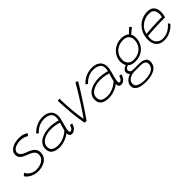

<svg xmlns="http://www.w3.org/2000/svg" viewBox="155 -1697 3077 3077"><g transform="rotate(-45 1694.0 -158.0)"><path d="M182 42Q143 42 101 29Q59 16 23 -8.8Q-13 -33.5 -33.5 -67.5Q-28.5 -72 -22.8 -77.2Q-17 -82.5 -11 -87.8Q-5 -93 0 -97.5Q5 -102 8 -105Q20 -77.5 45.2 -52.8Q70.5 -28 106.2 -12.8Q142 2.5 185 2.5Q234.5 2.5 280 -13.8Q325.5 -30 354.5 -62Q383.5 -94 383.5 -141.5Q383.5 -188 353 -215.5Q322.5 -243 263.5 -264.5Q215.5 -282 181.5 -299.8Q147.5 -317.5 129.5 -343Q111.5 -368.5 111.5 -408Q111.5 -447 132.2 -475Q153 -503 187 -521.2Q221 -539.5 260.5 -548.2Q300 -557 337.5 -557Q401.5 -557 441.8 -541.8Q482 -526.5 497.5 -513.5Q493.5 -506.5 488.2 -498.8Q483 -491 478.5 -484.8Q474 -478.5 470.5 -474.5Q447 -488.5 412.5 -501.5Q378 -514.5 330.5 -514.5Q303 -514.5 272.8 -508.8Q242.5 -503 216 -490.8Q189.5 -478.5 173 -458.8Q156.5 -439 156.5 -411Q156.5 -375 187.8 -349.8Q219 -324.5 270.5 -307Q327.5 -287.5 362.2 -264.2Q397 -241 412.8 -212Q428.5 -183 428.5 -146.5Q428.5 -83 394.2 -41.2Q360 0.5 303.8 21.2Q247.5 42 182 42Z M705 12Q618 12 568.8 -22.5Q519.5 -57 519.5 -129.5Q519.5 -182.5 544.2 -221Q569 -259.5 611.2 -284.2Q653.5 -309 706.5 -320.8Q759.5 -332.5 815.5 -332.5Q856 -332.5 894.5 -326.8Q933 -321 960.5 -314.5Q988 -308 995.5 -305.5Q999.5 -323 1000.8 -337Q1002 -351 1002 -371Q1002 -432 955.5 -459.8Q909 -487.5 842 -487.5Q793.5 -487.5 753 -473.5Q712.5 -459.5 680.2 -435.8Q648 -412 623 -383.5L591 -411Q635.5 -461.5 702.8 -494.5Q770 -527.5 851 -527.5Q936.5 -527.5 989.2 -484.8Q1042 -442 1042 -359.5Q1042 -338 1037.5 -311.8Q1033 -285.5 1024.5 -256.5Q1010 -206.5 997 -156Q984 -105.5 984 -70.5Q984 -55 990 -50.5Q996 -46 1007 -46Q1026 -46 1043 -66.5Q1060 -87 1070 -124.5L1112.5 -118Q1096 -57 1063 -28.5Q1030 0 998 0Q965.5 0 951.8 -17.8Q938 -35.5 938 -72.5Q921 -55 884 -35.2Q847 -15.5 800 -1.8Q753 12 705 12ZM713.5 -27.5Q754.5 -27.5 795.5 -40Q836.5 -52.5 874.5 -74.5Q912.5 -96.5 943.5 -125Q956 -171 965.2 -202.8Q974.5 -234.5 984 -265Q968 -270.5 920.2 -281.8Q872.5 -293 803.5 -293Q760 -293 717.5 -283.5Q675 -274 640 -254.8Q605 -235.5 584.2 -206Q563.5 -176.5 563.5 -136.5Q563.5 -76 602 -51.8Q640.5 -27.5 713.5 -27.5Z M1615 -545.5Q1624.5 -543.5 1634 -540.5Q1643.5 -537.5 1650.5 -535Q1657.5 -532.5 1659 -531Q1647 -508.5 1622.5 -468.2Q1598 -428 1565.8 -377Q1533.5 -326 1497.5 -270.5Q1461.5 -215 1426 -161Q1390.5 -107 1359.2 -61.2Q1328 -15.5 1306 15.5Q1298.5 17 1282 17Q1276.5 17 1271.5 16.5Q1266.5 16 1263 15.5Q1249.5 -47.5 1239.5 -121Q1229.5 -194.5 1223 -269.2Q1216.5 -344 1212.5 -412.5Q1208.5 -481 1206.5 -534Q1212 -536.5 1217.5 -538.2Q1223 -540 1228.5 -541.5Q1234 -543 1239.2 -544Q1244.5 -545 1249 -546Q1249 -489 1252.8 -418.2Q1256.5 -347.5 1263 -275Q1269.5 -202.5 1278.2 -138.8Q1287 -75 1296.5 -32L1289 -31.5Q1314 -65 1349 -117.2Q1384 -169.5 1423.2 -230.5Q1462.5 -291.5 1500 -352Q1537.5 -412.5 1567.8 -463.5Q1598 -514.5 1615 -545.5Z M1821 12Q1734 12 1684.8 -22.5Q1635.5 -57 1635.5 -129.5Q1635.5 -182.5 1660.2 -221Q1685 -259.5 1727.2 -284.2Q1769.5 -309 1822.5 -320.8Q1875.5 -332.5 1931.5 -332.5Q1972 -332.5 2010.5 -326.8Q2049 -321 2076.5 -314.5Q2104 -308 2111.5 -305.5Q2115.5 -323 2116.8 -337Q2118 -351 2118 -371Q2118 -432 2071.5 -459.8Q2025 -487.5 1958 -487.5Q1909.5 -487.5 1869 -473.5Q1828.5 -459.5 1796.2 -435.8Q1764 -412 1739 -383.5L1707 -411Q1751.5 -461.5 1818.8 -494.5Q1886 -527.5 1967 -527.5Q2052.5 -527.5 2105.2 -484.8Q2158 -442 2158 -359.5Q2158 -338 2153.5 -311.8Q2149 -285.5 2140.5 -256.5Q2126 -206.5 2113 -156Q2100 -105.5 2100 -70.5Q2100 -55 2106 -50.5Q2112 -46 2123 -46Q2142 -46 2159 -66.5Q2176 -87 2186 -124.5L2228.5 -118Q2212 -57 2179 -28.5Q2146 0 2114 0Q2081.5 0 2067.8 -17.8Q2054 -35.5 2054 -72.5Q2037 -55 2000 -35.2Q1963 -15.5 1916 -1.8Q1869 12 1821 12ZM1829.5 -27.5Q1870.5 -27.5 1911.5 -40Q1952.5 -52.5 1990.5 -74.5Q2028.5 -96.5 2059.5 -125Q2072 -171 2081.2 -202.8Q2090.5 -234.5 2100 -265Q2084 -270.5 2036.2 -281.8Q1988.5 -293 1919.5 -293Q1876 -293 1833.5 -283.5Q1791 -274 1756 -254.8Q1721 -235.5 1700.2 -206Q1679.5 -176.5 1679.5 -136.5Q1679.5 -76 1718 -51.8Q1756.5 -27.5 1829.5 -27.5Z M2535 -102.5Q2468.5 -102.5 2429.5 -126.5Q2390.5 -150.5 2373.8 -187.8Q2357 -225 2357 -265.5Q2357 -339.5 2394.2 -399Q2431.5 -458.5 2493.8 -493.2Q2556 -528 2631.5 -528Q2717.5 -528 2762.8 -485.5Q2808 -443 2808 -371.5Q2808 -292 2772.2 -231.2Q2736.5 -170.5 2675 -136.5Q2613.5 -102.5 2535 -102.5ZM2417.5 249.5Q2354 249.5 2304.5 236Q2255 222.5 2226.8 195Q2198.5 167.5 2198.5 125.5Q2198.5 87.5 2217 57.5Q2235.5 27.5 2266.2 6.8Q2297 -14 2334.8 -25Q2372.5 -36 2411.5 -36Q2442.5 -36 2481.5 -36Q2520.5 -36 2549.5 -36Q2619 -36 2660.8 -11Q2702.5 14 2702.5 64Q2702.5 115.5 2680.2 151.2Q2658 187 2618.8 208.5Q2579.5 230 2527.8 239.8Q2476 249.5 2417.5 249.5ZM2426 214.5Q2484.5 214.5 2537.2 201.5Q2590 188.5 2623.2 157.8Q2656.5 127 2656.5 74Q2656.5 43 2639.8 27Q2623 11 2598 5Q2573 -1 2547 -1Q2509 -1 2472.5 -1Q2436 -1 2400.5 -1Q2365 -1 2329 12.8Q2293 26.5 2269 52.8Q2245 79 2245 116Q2245 152 2269.8 173.5Q2294.5 195 2335.5 204.8Q2376.5 214.5 2426 214.5ZM2374.5 -4.5Q2336.5 -10 2317.8 -33.8Q2299 -57.5 2299 -82Q2299 -107.5 2313 -126.8Q2327 -146 2350 -158.5Q2373 -171 2399 -175L2419 -151.5Q2385 -143 2364.5 -126.5Q2344 -110 2344 -88Q2344 -68 2361.2 -52Q2378.5 -36 2411.5 -36ZM2532 -141Q2600.5 -141 2653.5 -169Q2706.5 -197 2736.5 -246.8Q2766.5 -296.5 2766.5 -361.5Q2766.5 -416 2733.8 -451.5Q2701 -487 2635 -487Q2568.5 -487 2515.5 -460Q2462.5 -433 2432 -384.2Q2401.5 -335.5 2401.5 -270Q2401.5 -215.5 2434.5 -178.2Q2467.5 -141 2532 -141ZM2766 -436 2743 -456Q2758 -475.5 2778.2 -496.2Q2798.5 -517 2819 -535.5Q2839.5 -554 2854.5 -566Q2857 -562 2862.8 -555.2Q2868.5 -548.5 2874.5 -542.5Q2880.5 -536.5 2883.5 -533.5Q2878 -529 2862 -516.2Q2846 -503.5 2826.5 -487.5Q2807 -471.5 2790.2 -457.2Q2773.5 -443 2766 -436Z M3354.5 -133Q3345 -122 3324 -102.2Q3303 -82.5 3271.2 -62.2Q3239.5 -42 3197.2 -27.8Q3155 -13.5 3103 -13.5Q3016.5 -13.5 2967.8 -64Q2919 -114.5 2919 -209.5Q2919 -281 2943.2 -340.5Q2967.5 -400 3010.5 -443.5Q3053.5 -487 3110.5 -511Q3167.5 -535 3233.5 -535Q3309.5 -535 3347.2 -490.8Q3385 -446.5 3385 -373Q3385 -348 3381 -322.8Q3377 -297.5 3369 -267.5Q3365.5 -267.5 3348.2 -267.2Q3331 -267 3305 -266.8Q3279 -266.5 3249.2 -265.8Q3219.5 -265 3191 -264Q3155 -263 3110 -260.5Q3065 -258 3025 -255Q2985 -252 2964.5 -249Q2959 -225.5 2959 -190.5Q2959 -152.5 2977 -120.8Q2995 -89 3028 -69.8Q3061 -50.5 3106 -50.5Q3156.5 -50.5 3197 -67Q3237.5 -83.5 3266.8 -105.8Q3296 -128 3312.2 -146Q3328.5 -164 3330.5 -166.5Q3333 -164 3336.8 -159.8Q3340.5 -155.5 3344.5 -150.5Q3348.5 -145.5 3351.2 -141Q3354 -136.5 3354.5 -133ZM2970.5 -289Q2987.5 -292 3023.2 -295Q3059 -298 3106.5 -300.8Q3154 -303.5 3205.5 -304.5Q3236 -305.5 3264.8 -306Q3293.5 -306.5 3313.2 -307Q3333 -307.5 3335.5 -307.5Q3339.5 -321 3341.5 -339.5Q3343.5 -358 3343.5 -375.5Q3343.5 -405 3333 -431.8Q3322.5 -458.5 3297.2 -475.2Q3272 -492 3227.5 -492Q3173 -492 3118.2 -469.5Q3063.5 -447 3023.2 -402Q2983 -357 2970.5 -289Z"/></g></svg>

Font: Grandstander Thin Thin
Style: Italic
Weight: 250
Italic angle: -15°
Version: Version 1.200